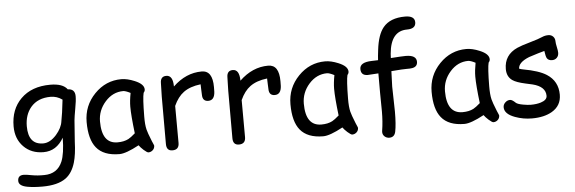

<svg xmlns="http://www.w3.org/2000/svg" viewBox="-57 -976 4136 1382"><g transform="rotate(-5 2011.0 -285.0)"><path d="M469.7 -243.7 458.5 -90.3Q455.6 1 438.5 59.1Q416.5 133.3 368.2 168.5Q309.6 210.9 198.7 210.9Q133.8 210.9 89.8 202.6Q28.3 191.4 28.3 155.3Q28.3 114.7 70.8 114.7Q88.4 114.7 129.4 122.6Q170.4 130.4 220.2 129.4Q314 128.4 349.6 44.4Q373 -11.2 374.5 -127Q348.1 -81.1 311.8 -58.1Q275.4 -35.2 228.5 -35.2Q140.1 -35.2 84.7 -91.8Q29.3 -148.4 29.3 -238.3Q29.3 -361.8 105 -437Q183.1 -514.6 317.9 -514.6Q363.3 -514.6 394 -503.7Q424.8 -492.7 440.9 -470.7Q493.2 -469.2 493.2 -416.5Q493.2 -383.8 482.9 -329.6Q471.7 -266.6 469.7 -243.7ZM313 -427.7Q220.2 -427.7 169.4 -368.2Q124 -314 124 -231Q124 -164.6 150.9 -131.3Q177.7 -98.1 231.4 -98.1Q280.8 -98.1 327.1 -149.9Q369.1 -198.2 375 -245.1Q385.3 -294.4 397 -399.9Q377.4 -414.1 356.4 -420.9Q335.4 -427.7 313 -427.7Z M980 32.2Q970.7 32.2 946.3 10.7Q924.3 -9.3 913.6 -24.9Q866.7 0.5 831.1 13.4Q795.4 26.4 771.5 26.4Q657.2 26.4 605 -38.1Q555.7 -98.6 555.7 -223.6Q555.7 -341.8 637 -425.8Q718.3 -509.8 831.1 -509.8Q873.5 -509.8 926.3 -487.8Q992.7 -460.4 992.7 -421.9Q992.7 -408.7 982.9 -398.4Q978 -379.9 975.3 -337.4Q972.7 -294.9 972.2 -228.5Q971.7 -168 980.5 -132.8Q985.4 -111.3 1011.2 -46.9Q1014.6 -38.1 1022.5 -21L1025.4 -12.7Q1025.4 6.8 1011.7 19.5Q998 32.2 980 32.2ZM878.4 -307.1Q878.4 -328.1 881.1 -352.8Q883.8 -377.4 889.2 -405.3Q871.1 -414.6 858.2 -418.9Q845.2 -423.3 837.4 -423.3Q761.7 -423.3 706.8 -361.6Q651.9 -299.8 651.9 -219.2Q651.9 -139.2 680.2 -99.1Q708.5 -59.1 765.1 -59.1Q812 -59.1 844.7 -76.2Q862.3 -85.4 894 -113.3Q878.4 -242.7 878.4 -307.1Z M1490.2 -360.8Q1486.8 -299.8 1441.4 -299.8Q1399.4 -299.8 1399.4 -348.1Q1399.4 -357.4 1397.9 -382.3L1396.5 -423.3Q1319.3 -414.1 1272.9 -379.9Q1229.5 -348.1 1200.7 -284.2L1201.7 -16.6Q1201.7 32.7 1153.3 32.7Q1110.4 32.7 1110.4 -16.6V-359.4Q1110.4 -375.5 1111.6 -407.7Q1112.8 -439.9 1112.8 -456.1Q1112.8 -505.4 1155.8 -505.4Q1203.6 -505.4 1204.1 -424.3Q1297.9 -514.6 1412.1 -514.6Q1451.7 -514.6 1471.2 -484.9Q1490.7 -455.1 1490.7 -395Q1490.7 -369.6 1490.2 -360.8Z M1970.7 -360.8Q1967.3 -299.8 1921.9 -299.8Q1879.9 -299.8 1879.9 -348.1Q1879.9 -357.4 1878.4 -382.3L1877 -423.3Q1799.8 -414.1 1753.4 -379.9Q1710 -348.1 1681.2 -284.2L1682.1 -16.6Q1682.1 32.7 1633.8 32.7Q1590.8 32.7 1590.8 -16.6V-359.4Q1590.8 -375.5 1592 -407.7Q1593.3 -439.9 1593.3 -456.1Q1593.3 -505.4 1636.2 -505.4Q1684.1 -505.4 1684.6 -424.3Q1778.3 -514.6 1892.6 -514.6Q1932.1 -514.6 1951.7 -484.9Q1971.2 -455.1 1971.2 -395Q1971.2 -369.6 1970.7 -360.8Z M2452.6 32.2Q2443.4 32.2 2418.9 10.7Q2397 -9.3 2386.2 -24.9Q2339.4 0.5 2303.7 13.4Q2268.1 26.4 2244.1 26.4Q2129.9 26.4 2077.6 -38.1Q2028.3 -98.6 2028.3 -223.6Q2028.3 -341.8 2109.6 -425.8Q2190.9 -509.8 2303.7 -509.8Q2346.2 -509.8 2398.9 -487.8Q2465.3 -460.4 2465.3 -421.9Q2465.3 -408.7 2455.6 -398.4Q2450.7 -379.9 2448 -337.4Q2445.3 -294.9 2444.8 -228.5Q2444.3 -168 2453.1 -132.8Q2458 -111.3 2483.9 -46.9Q2487.3 -38.1 2495.1 -21L2498 -12.7Q2498 6.8 2484.4 19.5Q2470.7 32.2 2452.6 32.2ZM2351.1 -307.1Q2351.1 -328.1 2353.8 -352.8Q2356.4 -377.4 2361.8 -405.3Q2343.8 -414.6 2330.8 -418.9Q2317.9 -423.3 2310.1 -423.3Q2234.4 -423.3 2179.4 -361.6Q2124.5 -299.8 2124.5 -219.2Q2124.5 -139.2 2152.8 -99.1Q2181.2 -59.1 2237.8 -59.1Q2284.7 -59.1 2317.4 -76.2Q2335 -85.4 2366.7 -113.3Q2351.1 -242.7 2351.1 -307.1Z M2911.1 -686.5Q2793 -686.5 2778.8 -522.5L2777.3 -492.2Q2860.4 -498 2884.8 -498Q2962.4 -498 2962.4 -449.2Q2962.4 -413.6 2924.3 -406.7Q2907.7 -403.8 2885.5 -404.5Q2863.3 -405.3 2772.9 -397.9L2769 -286.6Q2769 -256.3 2771 -195.8Q2772.9 -135.3 2772.9 -105.5Q2772.9 -12.7 2762.2 39.1Q2753.9 78.1 2716.8 78.1Q2696.8 78.1 2682.6 65.2Q2668.5 52.2 2668.5 32.7Q2668.5 28.8 2669.4 22.9Q2679.7 -40.5 2679.7 -115.2L2678.2 -248.5V-390.1Q2617.2 -385.3 2601.1 -385.3Q2551.8 -385.3 2551.8 -432.6Q2551.8 -481 2637.2 -483.4L2684.1 -484.9Q2685.5 -512.2 2691.4 -559.1Q2704.1 -667.5 2746.1 -718.8Q2796.9 -780.8 2904.8 -780.8Q2974.6 -780.8 2974.6 -733.4Q2974.6 -686.5 2911.1 -686.5Z M3472.7 32.2Q3463.4 32.2 3439 10.7Q3417 -9.3 3406.2 -24.9Q3359.4 0.5 3323.7 13.4Q3288.1 26.4 3264.2 26.4Q3149.9 26.4 3097.7 -38.1Q3048.3 -98.6 3048.3 -223.6Q3048.3 -341.8 3129.6 -425.8Q3210.9 -509.8 3323.7 -509.8Q3366.2 -509.8 3418.9 -487.8Q3485.4 -460.4 3485.4 -421.9Q3485.4 -408.7 3475.6 -398.4Q3470.7 -379.9 3468 -337.4Q3465.3 -294.9 3464.8 -228.5Q3464.4 -168 3473.1 -132.8Q3478 -111.3 3503.9 -46.9Q3507.3 -38.1 3515.1 -21L3518.1 -12.7Q3518.1 6.8 3504.4 19.5Q3490.7 32.2 3472.7 32.2ZM3371.1 -307.1Q3371.1 -328.1 3373.8 -352.8Q3376.5 -377.4 3381.8 -405.3Q3363.8 -414.6 3350.8 -418.9Q3337.9 -423.3 3330.1 -423.3Q3254.4 -423.3 3199.5 -361.6Q3144.5 -299.8 3144.5 -219.2Q3144.5 -139.2 3172.9 -99.1Q3201.2 -59.1 3257.8 -59.1Q3304.7 -59.1 3337.4 -76.2Q3355 -85.4 3386.7 -113.3Q3371.1 -242.7 3371.1 -307.1Z M3932.6 -376Q3905.8 -376 3895 -394Q3887.7 -406.7 3882.3 -446.8Q3845.7 -437.5 3769.5 -412.6Q3690.9 -381.3 3690.4 -335.4Q3705.1 -330.1 3719.2 -327.6Q3831.5 -307.6 3886.2 -272.5Q3965.8 -221.2 3965.8 -124Q3965.8 -44.4 3897 -3.9Q3839.8 29.3 3752.4 29.3Q3688.5 29.3 3630.4 7.8Q3555.2 -19.5 3555.2 -68.4Q3555.2 -87.9 3570.6 -102.5Q3585.9 -117.2 3605.5 -117.2Q3620.6 -117.2 3644.5 -93.8Q3656.2 -82.5 3697.3 -75.2Q3730 -69.3 3752.4 -69.3Q3793.5 -69.3 3824.7 -79.1Q3870.1 -93.3 3870.1 -124Q3870.1 -190.4 3777.3 -213.9L3726.6 -225.1Q3661.6 -239.3 3634.3 -258.3Q3594.7 -285.6 3594.7 -340.8Q3594.7 -442.9 3690.9 -486.3Q3720.2 -499.5 3784.7 -517.8Q3849.1 -536.1 3877 -548.8Q3897 -557.6 3920.4 -557.6Q3941.4 -557.6 3954.8 -543.9Q3968.3 -530.3 3968.3 -508.3Q3968.3 -494.1 3974.4 -466.8Q3980.5 -439.5 3980.5 -425.3Q3980.5 -403.3 3967 -389.6Q3953.6 -376 3932.6 -376Z"/></g></svg>

Font: TUNJUNG BIRU
Style: Regular
Weight: 400
Designer: R.S. Wihananto
Foundry: R.S. Wihananto
Version: Version 2.0.1